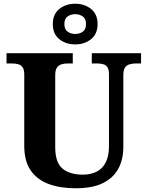

<svg xmlns="http://www.w3.org/2000/svg" viewBox="-20 -999 791 1029"><path d="M386 10Q302 10 240.5 -13Q179 -36 144.5 -85.5Q110 -135 110 -218V-600Q110 -626 101 -638.5Q92 -651 77 -655Q62 -659 43 -659H15V-714H370V-659H344Q325 -659 310 -654.5Q295 -650 285.5 -637Q276 -624 276 -596V-210Q276 -127 315.5 -95Q355 -63 424 -63Q465 -63 497 -78.5Q529 -94 546.5 -128.5Q564 -163 564 -214V-600Q564 -626 556 -638.5Q548 -651 532.5 -655Q517 -659 498 -659H472V-714H736V-659H709Q691 -659 675 -654.5Q659 -650 650 -637Q641 -624 641 -596V-212Q641 -145 614.5 -95.5Q588 -46 532 -18Q476 10 386 10ZM383 -761Q333 -761 298 -789Q263 -817 263 -870Q263 -923 298 -951Q333 -979 383 -979Q433 -979 468 -951Q503 -923 503 -870Q503 -817 468 -789Q433 -761 383 -761ZM383.1 -817Q406 -817 423.5 -828.9Q441 -840.9 441 -869.9Q441 -899 423.4 -911Q405.8 -923 382.9 -923Q360 -923 342.5 -911.1Q325 -899.1 325 -870.1Q325 -841 342.6 -829Q360.2 -817 383.1 -817Z"/></svg>

Font: Noto Serif Hentaigana EL
Style: Regular
Weight: 400
Designer: Kazuhiro Yamada
Foundry: nipponia
Version: Version 1.000